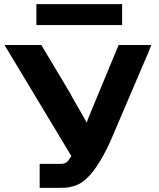

<svg xmlns="http://www.w3.org/2000/svg" viewBox="-20 -914 773 934"><path d="M157 -792V-894H574V-792ZM2 -695H181L327 -451H326L340 -426Q394 -333 402 -317Q406 -332 414 -350L430 -389L557 -695H716Q701 -655 685 -620L518 -229Q449 -77 381 -29Q361 -15 338 -8.5Q315 -2 300 -1Q285 0 257 0H173V-117H278Q294 -117 304 -125Q314 -133 327 -155Q261 -264 2 -695Z"/></svg>

Font: Coval
Style: Black
Weight: 1000
Foundry: Context Ltd
Version: Version 001.000